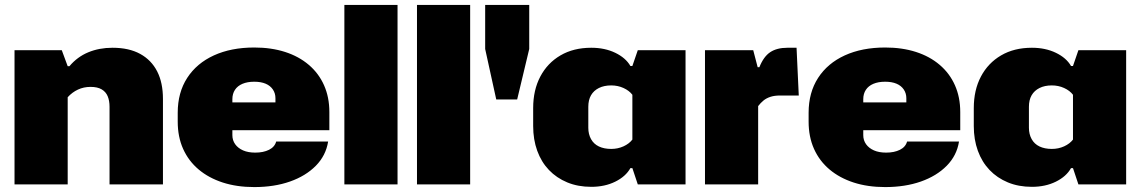

<svg xmlns="http://www.w3.org/2000/svg" viewBox="-20 -749 4635 780"><path d="M39 0V-545H231L255 -480H262Q294 -518 338.5 -536.5Q383 -555 437 -555Q504 -555 549.5 -530Q595 -505 618.5 -459Q642 -413 642 -347V0H425V-315Q425 -340 417.5 -358Q410 -376 393 -386Q376 -396 348 -396Q320 -396 296.5 -385Q273 -374 255 -354V0Z M1013 11Q942 11 885 -7.5Q828 -26 787 -60.5Q746 -95 724 -144Q702 -193 702 -255V-291Q702 -373 740.5 -432.5Q779 -492 849 -524Q919 -556 1013 -556Q1082 -556 1138 -538Q1194 -520 1234.5 -485.5Q1275 -451 1296.5 -402.5Q1318 -354 1318 -294V-220H890V-333H1113L1099 -319V-350Q1099 -370 1088.5 -385.5Q1078 -401 1059 -409Q1040 -417 1013 -417Q985 -417 965 -408.5Q945 -400 934.5 -384Q924 -368 924 -346V-200Q924 -179 935.5 -163Q947 -147 967.5 -138Q988 -129 1017 -129Q1050 -129 1073 -140.5Q1096 -152 1102 -174H1313Q1304 -117 1263 -75.5Q1222 -34 1158 -11.5Q1094 11 1013 11Z M1379 0V-729H1595V0Z M1674 0V-729H1890V0Z M1996 -345 1951 -550V-729H2130V-550L2081 -345Z M2382 10Q2328 10 2284.5 -8Q2241 -26 2210 -58.5Q2179 -91 2162.5 -136.5Q2146 -182 2146 -237V-310Q2146 -383 2175 -438Q2204 -493 2257 -524Q2310 -555 2382 -555Q2437 -555 2479.5 -534.5Q2522 -514 2541 -481H2549L2571 -545H2765V0H2571L2549 -66H2541Q2522 -32 2479.5 -11Q2437 10 2382 10ZM2463 -144Q2490 -144 2513 -154.5Q2536 -165 2549 -182V-364Q2536 -381 2513 -391.5Q2490 -402 2463 -402Q2434 -402 2413 -391.5Q2392 -381 2381 -362Q2370 -343 2370 -315V-230Q2370 -204 2381 -184Q2392 -164 2413 -154Q2434 -144 2463 -144Z M2844 0V-545H3040L3058 -476H3065Q3082 -519 3109 -537Q3136 -555 3179 -555H3216L3225 -361H3149Q3126 -361 3109.5 -355.5Q3093 -350 3081.5 -340.5Q3070 -331 3060 -318V0Z M3576 11Q3505 11 3448 -7.5Q3391 -26 3350 -60.5Q3309 -95 3287 -144Q3265 -193 3265 -255V-291Q3265 -373 3303.5 -432.5Q3342 -492 3412 -524Q3482 -556 3576 -556Q3645 -556 3701 -538Q3757 -520 3797.5 -485.5Q3838 -451 3859.5 -402.5Q3881 -354 3881 -294V-220H3453V-333H3676L3662 -319V-350Q3662 -370 3651.5 -385.5Q3641 -401 3622 -409Q3603 -417 3576 -417Q3548 -417 3528 -408.5Q3508 -400 3497.5 -384Q3487 -368 3487 -346V-200Q3487 -179 3498.5 -163Q3510 -147 3530.5 -138Q3551 -129 3580 -129Q3613 -129 3636 -140.5Q3659 -152 3665 -174H3876Q3867 -117 3826 -75.5Q3785 -34 3721 -11.5Q3657 11 3576 11Z M4172 10Q4118 10 4074.5 -8Q4031 -26 4000 -58.5Q3969 -91 3952.5 -136.5Q3936 -182 3936 -237V-310Q3936 -383 3965 -438Q3994 -493 4047 -524Q4100 -555 4172 -555Q4227 -555 4269.5 -534.5Q4312 -514 4331 -481H4339L4361 -545H4555V0H4361L4339 -66H4331Q4312 -32 4269.5 -11Q4227 10 4172 10ZM4253 -144Q4280 -144 4303 -154.5Q4326 -165 4339 -182V-364Q4326 -381 4303 -391.5Q4280 -402 4253 -402Q4224 -402 4203 -391.5Q4182 -381 4171 -362Q4160 -343 4160 -315V-230Q4160 -204 4171 -184Q4182 -164 4203 -154Q4224 -144 4253 -144Z"/></svg>

Font: Hubot Sans Condensed ExtraLight Black
Style: Regular
Weight: 900
Version: Version 2.000